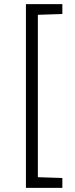

<svg xmlns="http://www.w3.org/2000/svg" viewBox="-20 -763 364 933"><path d="M106 150V-743H283V-695L164 -691V98L283 102V150Z"/></svg>

Font: Saira Thin Light
Style: Regular
Weight: 300
Version: Version 1.101